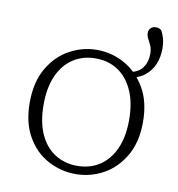

<svg xmlns="http://www.w3.org/2000/svg" viewBox="-75 -700 724 780"><g transform="rotate(10 287.5 -310.0)"><path d="M287 12Q227 12 173.5 -16.5Q120 -45 87 -102Q54 -159 54 -242Q54 -326 87 -383.5Q120 -441 173.5 -470.5Q227 -500 287 -500Q348 -500 401 -470.5Q454 -441 487.5 -384Q521 -327 521 -243Q521 -160 487.5 -103Q454 -46 401 -17Q348 12 287 12ZM287 -22Q340 -22 379.5 -47.5Q419 -73 441.5 -122Q464 -171 464 -242Q464 -313 441.5 -363Q419 -413 379.5 -439Q340 -465 287 -465Q236 -465 196 -439.5Q156 -414 133.5 -364.5Q111 -315 111 -244Q111 -172 133.5 -122.5Q156 -73 196 -47.5Q236 -22 287 -22ZM428 -410V-434Q468 -440 485 -464Q502 -488 502 -520Q502 -542 495.5 -556Q489 -570 483 -581Q477 -592 477 -604Q477 -616 485 -624Q493 -632 506 -632Q512 -632 517.5 -630.5Q523 -629 528 -625Q536 -613 541.5 -594Q547 -575 547 -550Q547 -516 534.5 -486Q522 -456 496 -436Q470 -416 428 -410Z"/></g></svg>

Font: Source Serif 4 Light
Style: Regular
Weight: 300
Designer: Frank Grießhammer
Foundry: Adobe Systems Incorporated
Version: Version 4.004;hotconv 1.0.116;makeotfexe 2.5.65601